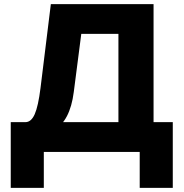

<svg xmlns="http://www.w3.org/2000/svg" viewBox="-20 -735 891 929"><path d="M57 -80V-144H103Q131 -144 148 -182.5Q165 -221 176 -309L226 -715H723V-105H553V-693L633 -571H245L389 -693L337 -290Q328 -219 303.5 -172.5Q279 -126 238 -103Q197 -80 140 -80ZM32 174V-144H816V174H656V-82L746 0H117L192 -64V174Z"/></svg>

Font: Wix Madefor Display ExtraBold
Style: Regular
Weight: 800
Designer: Dalton Maag Ltd
Foundry: Dalton Maag Ltd
Version: Version 3.100